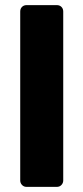

<svg xmlns="http://www.w3.org/2000/svg" viewBox="-20 -730 326 750"><path d="M84 0Q73 0 66 -7.5Q59 -15 59 -25V-685Q59 -696 66 -703Q73 -710 84 -710H202Q213 -710 220 -703Q227 -696 227 -685V-25Q227 -15 220 -7.5Q213 0 202 0Z"/></svg>

Font: Rubik
Style: Bold
Weight: 700
Designer: Hubert and Fischer
Foundry: Hubert and Fischer
Version: Version 2.300;gftools[0.9.30]